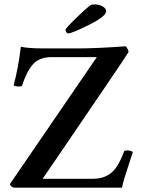

<svg xmlns="http://www.w3.org/2000/svg" viewBox="-20 -866 661 886"><path d="M398.4 -842.8Q404.3 -845.7 416 -845.7Q437.5 -845.7 453.6 -836.4Q469.7 -827.1 469.7 -813.5Q469.7 -791 391.1 -751.5Q312.5 -711.9 293.9 -711.9Q290 -711.9 286.1 -717.3Q282.2 -722.7 282.2 -728.5Q282.2 -734.4 326.2 -777.8Q370.1 -821.3 398.4 -842.8ZM218.8 -602.5Q161.1 -602.5 131.8 -568.8Q102.5 -535.2 82 -471.7Q79.1 -466.8 69.3 -466.8Q48.8 -466.8 43 -472.7Q64.5 -551.8 76.2 -650.4Q111.3 -642.6 180.7 -642.6H343.8Q422.9 -642.6 559.6 -652.3Q562.5 -651.4 567.9 -641.6Q573.2 -631.8 573.2 -626Q572.3 -622.1 473.1 -476.1Q374 -330.1 275.4 -185.5L176.8 -41H409.2Q466.8 -41 502 -76.2Q528.3 -102.5 552.7 -167Q554.7 -171.9 566.4 -171.9Q585 -171.9 592.8 -164.1Q585.9 -141.6 574.2 -106.4Q562.5 -71.3 554.7 -45.9Q546.9 -20.5 543 0H47.9Q39.1 0 31.7 -6.8Q24.4 -13.7 26.4 -17.6L426.8 -602.5Z"/></svg>

Font: Crimson
Style: Semibold
Weight: 600
Version: Version 0.8